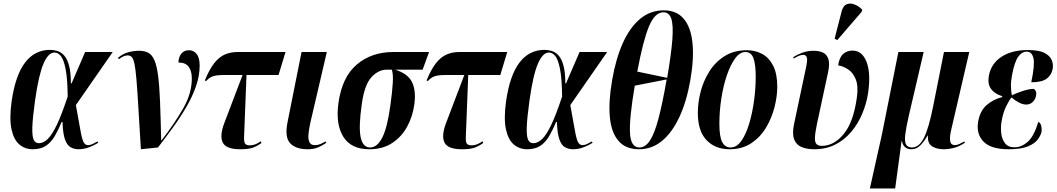

<svg xmlns="http://www.w3.org/2000/svg" viewBox="-20 -828 5932 1078"><path d="M164 10Q120 10 88.5 -17Q57 -44 44.5 -102.5Q32 -161 45 -257Q66 -405 120.5 -476.5Q175 -548 261 -548Q282 -548 303 -541.5Q324 -535 341 -515.5Q358 -496 368 -458.5Q378 -421 378 -360H382L458 -536H613L406 -238Q423 -146 431.5 -97Q440 -48 449 -30.5Q458 -13 475 -13Q487 -13 501 -20Q515 -27 527 -34L531 -26Q509 -12 480 -1Q451 10 421 10Q396 10 376 -1.5Q356 -13 344.5 -46Q333 -79 331 -143H326Q308 -99 287.5 -64Q267 -29 238 -9.5Q209 10 164 10ZM198 -24Q224 -24 248.5 -48Q273 -72 300 -129Q327 -186 360 -286Q359 -386 348.5 -439.5Q338 -493 322 -513Q306 -533 286 -533Q251 -533 224 -470Q197 -407 177 -265Q163 -165 161.5 -113Q160 -61 169.5 -42.5Q179 -24 198 -24Z M771 10Q762 -134 756.5 -229.5Q751 -325 746 -383Q741 -441 735 -469.5Q729 -498 720 -507.5Q711 -517 697 -517Q687 -517 675.5 -512.5Q664 -508 648 -496L642 -503Q670 -527 701.5 -535Q733 -543 761 -543Q792 -543 813 -531.5Q834 -520 847 -490Q860 -460 867.5 -404Q875 -348 878.5 -259Q882 -170 885 -41H888Q963 -139 1010 -222Q1057 -305 1057 -387Q1057 -430 1039 -453.5Q1021 -477 982 -477Q982 -506 997.5 -526Q1013 -546 1041 -546Q1067 -546 1084 -525Q1101 -504 1101 -460Q1101 -403 1080.5 -344Q1060 -285 1025.5 -226Q991 -167 949.5 -110Q908 -53 867 0Z M1329 10Q1250 10 1231 -27Q1212 -64 1239 -136L1342 -407H1245Q1214 -407 1195.5 -404.5Q1177 -402 1164 -395Q1151 -388 1137 -373L1130 -376Q1155 -438 1182.5 -473Q1210 -508 1242.5 -522Q1275 -536 1314 -536H1583L1544 -407H1364L1354 -151Q1352 -93 1350.5 -63Q1349 -33 1355.5 -22.5Q1362 -12 1383 -12Q1400 -12 1415.5 -18.5Q1431 -25 1444 -35L1448 -25Q1421 -6 1397 2Q1373 10 1329 10Z M1707 10Q1640 10 1608.5 -24.5Q1577 -59 1595 -145L1673 -536H1815L1722 -137Q1715 -104 1712 -76Q1709 -48 1717 -30.5Q1725 -13 1747 -13Q1764 -13 1777 -18.5Q1790 -24 1808 -34L1812 -26Q1790 -11 1766 -0.5Q1742 10 1707 10Z M2053 10Q1952 10 1908 -59.5Q1864 -129 1880 -248Q1900 -395 1983 -465.5Q2066 -536 2189 -536H2389L2353 -437H2198Q2270 -415 2293.5 -366.5Q2317 -318 2306 -240Q2297 -174 2266 -117Q2235 -60 2182 -25Q2129 10 2053 10ZM2058 0Q2098 0 2126.5 -56Q2155 -112 2172 -238Q2183 -317 2185.5 -365Q2188 -413 2180 -437H2153Q2104 -437 2065 -394Q2026 -351 2011 -242Q1993 -115 2005 -57.5Q2017 0 2058 0Z M2574 10Q2495 10 2476 -27Q2457 -64 2484 -136L2587 -407H2490Q2459 -407 2440.5 -404.5Q2422 -402 2409 -395Q2396 -388 2382 -373L2375 -376Q2400 -438 2427.5 -473Q2455 -508 2487.5 -522Q2520 -536 2559 -536H2828L2789 -407H2609L2599 -151Q2597 -93 2595.5 -63Q2594 -33 2600.5 -22.5Q2607 -12 2628 -12Q2645 -12 2660.5 -18.5Q2676 -25 2689 -35L2693 -25Q2666 -6 2642 2Q2618 10 2574 10Z M2940 10Q2896 10 2864.5 -17Q2833 -44 2820.5 -102.5Q2808 -161 2821 -257Q2842 -405 2896.5 -476.5Q2951 -548 3037 -548Q3058 -548 3079 -541.5Q3100 -535 3117 -515.5Q3134 -496 3144 -458.5Q3154 -421 3154 -360H3158L3234 -536H3389L3182 -238Q3199 -146 3207.5 -97Q3216 -48 3225 -30.5Q3234 -13 3251 -13Q3263 -13 3277 -20Q3291 -27 3303 -34L3307 -26Q3285 -12 3256 -1Q3227 10 3197 10Q3172 10 3152 -1.5Q3132 -13 3120.5 -46Q3109 -79 3107 -143H3102Q3084 -99 3063.5 -64Q3043 -29 3014 -9.5Q2985 10 2940 10ZM2974 -24Q3000 -24 3024.5 -48Q3049 -72 3076 -129Q3103 -186 3136 -286Q3135 -386 3124.5 -439.5Q3114 -493 3098 -513Q3082 -533 3062 -533Q3027 -533 3000 -470Q2973 -407 2953 -265Q2939 -165 2937.5 -113Q2936 -61 2945.5 -42.5Q2955 -24 2974 -24Z M3568 10Q3493 10 3452.5 -37Q3412 -84 3404 -171Q3396 -258 3417 -379Q3438 -500 3477.5 -587.5Q3517 -675 3574.5 -722.5Q3632 -770 3707 -770Q3779 -770 3819 -722.5Q3859 -675 3868 -587Q3877 -499 3856 -378Q3835 -258 3794.5 -171Q3754 -84 3697 -37Q3640 10 3568 10ZM3726 -391Q3749 -526 3755 -606.5Q3761 -687 3749 -723Q3737 -759 3705 -759Q3657 -759 3624 -680.5Q3591 -602 3558 -426ZM3570 0Q3603 0 3628.5 -38Q3654 -76 3676.5 -160Q3699 -244 3723 -382L3544 -347Q3513 -165 3517 -82.5Q3521 0 3570 0Z M4076 10Q3996 10 3947 -41Q3898 -92 3898 -195Q3898 -251 3913.5 -312Q3929 -373 3962.5 -426.5Q3996 -480 4048.5 -513Q4101 -546 4174 -546Q4221 -546 4259.5 -525Q4298 -504 4321 -459Q4344 -414 4344 -341Q4344 -287 4328.5 -226Q4313 -165 4281 -111.5Q4249 -58 4198 -24Q4147 10 4076 10ZM4082 0Q4116 0 4142 -36.5Q4168 -73 4186 -132.5Q4204 -192 4213.5 -261.5Q4223 -331 4223 -398Q4223 -468 4210 -502Q4197 -536 4165 -536Q4134 -536 4107.5 -500Q4081 -464 4061 -405Q4041 -346 4030 -275Q4019 -204 4019 -133Q4019 -60 4035 -30Q4051 0 4082 0Z M4552 10Q4509 10 4479 -3Q4449 -16 4438 -48Q4427 -80 4439 -135L4504 -442Q4515 -491 4510 -505.5Q4505 -520 4490 -520Q4469 -520 4436 -499L4434 -507Q4455 -521 4484.5 -532Q4514 -543 4548 -543Q4577 -543 4599 -533.5Q4621 -524 4630.5 -498Q4640 -472 4629 -421L4566 -128Q4556 -79 4555.5 -53.5Q4555 -28 4565 -18.5Q4575 -9 4594 -9Q4662 -9 4717 -75.5Q4772 -142 4791 -281Q4800 -345 4784.5 -383Q4769 -421 4741 -439Q4713 -457 4686 -461Q4692 -505 4713.5 -524.5Q4735 -544 4766 -544Q4821 -544 4845.5 -480Q4870 -416 4854 -306Q4845 -247 4821.5 -190.5Q4798 -134 4760 -88.5Q4722 -43 4670 -16.5Q4618 10 4552 10ZM4681 -603 4666 -611 4706 -766Q4714 -795 4732.5 -803.5Q4751 -812 4775 -804Q4799 -796 4821 -774L4818 -762Z M4864 230 4932 -75 5024 -536H5166L5083 -180Q5067 -110 5062.5 -71Q5058 -32 5067.5 -16Q5077 0 5100 0Q5141 0 5168 -55Q5195 -110 5219 -230L5280 -536H5422L5322 -105Q5312 -62 5314 -42.5Q5316 -23 5324.5 -18Q5333 -13 5340 -13Q5352 -13 5365.5 -19Q5379 -25 5395 -34L5397 -26Q5365 -5 5335 2.5Q5305 10 5278 10Q5241 10 5214 -6Q5187 -22 5190 -67H5188Q5172 -38 5149.5 -14Q5127 10 5098 10Q5077 10 5063 -0.5Q5049 -11 5044 -36H5042L5006 230Z M5642 10Q5544 10 5502 -33Q5460 -76 5472 -146Q5483 -206 5519.5 -238Q5556 -270 5607 -283V-288Q5564 -301 5544 -329Q5524 -357 5532 -402Q5544 -470 5602 -508.5Q5660 -547 5751 -547Q5814 -547 5845 -530.5Q5876 -514 5885.5 -489.5Q5895 -465 5890 -440Q5884 -407 5857 -386.5Q5830 -366 5770 -366Q5791 -464 5782.5 -501Q5774 -538 5745 -538Q5717 -538 5696.5 -509Q5676 -480 5662 -406Q5655 -368 5656 -340Q5657 -312 5661 -293Q5693 -308 5726.5 -318.5Q5760 -329 5785 -329Q5791 -325 5795.5 -316Q5800 -307 5797 -290Q5793 -270 5778.5 -255.5Q5764 -241 5742 -241Q5723 -241 5701.5 -252Q5680 -263 5659 -281Q5646 -265 5629 -231Q5612 -197 5603 -144Q5598 -114 5601.5 -80.5Q5605 -47 5622.5 -24Q5640 -1 5676 -1Q5714 -1 5749 -30.5Q5784 -60 5810 -144Q5822 -138 5826 -121Q5830 -104 5828 -89Q5824 -69 5807 -45.5Q5790 -22 5751 -6Q5712 10 5642 10Z"/></svg>

Font: Noto Serif Display ExtraCondensed
Style: Bold Italic
Weight: 700
Width: 2
Italic angle: -12°
Designer: Monotype Design Team
Foundry: Monotype Imaging Inc.
Version: Version 2.009